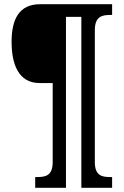

<svg xmlns="http://www.w3.org/2000/svg" viewBox="-20 -780 586 911"><path d="M147 111H293V-700H366V111H512V60H501C462 60 430 52 430 -11V-637C430 -700 462 -709 501 -709H512V-760H170C71 -760 35 -689 35 -582C35 -478 66 -386 168 -386H230V-11C230 52 198 60 158 60H147Z"/></svg>

Font: Noto Serif Condensed
Style: Bold
Weight: 700
Width: 3
Designer: Monotype Design Team
Foundry: Monotype Imaging Inc.
Version: Version 2.015